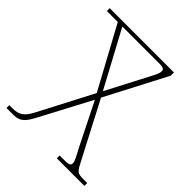

<svg xmlns="http://www.w3.org/2000/svg" viewBox="-199 -834 955 955"><g transform="rotate(45 278.0 -357.0)"><path d="M6 0H56C106 0 124 -29 152 -83L288 -340L398 -120C422 -73 434 -56 434 -40C434 -28 431 -20 398 -20H360V0H554V-20H530C486 -20 482 -24 459 -68L302 -369L470 -691V-714H18V-694H95L271 -370L124 -88C98 -37 75 -20 31 -20H6ZM286 -398 127 -694H386C420 -694 423 -686 423 -674C423 -658 410 -636 395 -607Z"/></g></svg>

Font: Noto Serif Georgian Thin
Style: Regular
Weight: 100
Designer: Monotype Design Team, Akaki Razmadze
Foundry: Google LLC
Version: Version 2.003